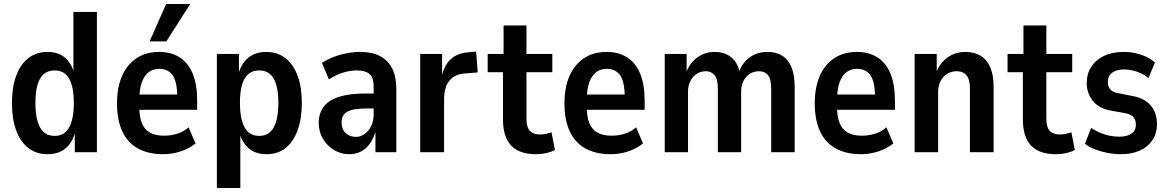

<svg xmlns="http://www.w3.org/2000/svg" viewBox="-20 -765 5868 965"><path d="M219 10Q162 10 122 -21.5Q82 -53 61 -110.5Q40 -168 40 -247Q40 -326 61 -383.5Q82 -441 122 -472.5Q162 -504 218 -504Q272 -504 305.5 -476Q339 -448 353 -396H349V-705H467V0H356V-101H358Q343 -46 308 -18Q273 10 219 10ZM255 -82Q304 -82 327.5 -124.5Q351 -167 351 -247Q351 -328 327.5 -369.5Q304 -411 255 -411Q205 -411 181.5 -370Q158 -329 158 -247Q158 -167 181.5 -124.5Q205 -82 255 -82Z M800 10Q726 10 674 -18.5Q622 -47 595 -104Q568 -161 568 -246Q568 -325 593 -382.5Q618 -440 665.5 -472Q713 -504 780 -504Q841 -504 884 -476Q927 -448 949 -393.5Q971 -339 971 -260V-213H664V-290H885L871 -272Q871 -354 848 -386.5Q825 -419 781 -419Q749 -419 727 -402Q705 -385 692.5 -350.5Q680 -316 680 -259V-229Q680 -177 693.5 -145Q707 -113 734.5 -98Q762 -83 805 -83Q837 -83 869.5 -92.5Q902 -102 928 -125L963 -44Q927 -16 885 -3Q843 10 800 10ZM732 -557 815 -745H936L816 -557Z M1070 180V-494H1181V-393H1178Q1194 -448 1229.5 -476Q1265 -504 1318 -504Q1375 -504 1415 -472.5Q1455 -441 1476 -384Q1497 -327 1497 -247Q1497 -169 1476 -111Q1455 -53 1416 -21.5Q1377 10 1319 10Q1266 10 1232 -18Q1198 -46 1183 -98H1188V180ZM1283 -82Q1332 -82 1355.5 -124.5Q1379 -167 1379 -248Q1379 -329 1355.5 -370Q1332 -411 1283 -411Q1233 -411 1209.5 -370Q1186 -329 1186 -248Q1186 -167 1209.5 -124.5Q1233 -82 1283 -82Z M1734 10Q1693 10 1658 -11.5Q1623 -33 1602.5 -68.5Q1582 -104 1582 -147Q1582 -197 1608 -230Q1634 -263 1686 -279Q1738 -295 1817 -295H1872V-220H1833Q1795 -220 1769.5 -216.5Q1744 -213 1728 -205Q1712 -197 1704.5 -183Q1697 -169 1697 -148Q1697 -115 1717.5 -96Q1738 -77 1769 -77Q1792 -77 1812.5 -91.5Q1833 -106 1845.5 -131.5Q1858 -157 1858 -190V-330Q1858 -374 1837.5 -392.5Q1817 -411 1773 -411Q1741 -411 1705.5 -400.5Q1670 -390 1633 -366L1598 -449Q1626 -467 1657.5 -479Q1689 -491 1723.5 -497.5Q1758 -504 1792 -504Q1850 -504 1890 -483Q1930 -462 1951 -421Q1972 -380 1972 -317V0H1867V-102Q1857 -68 1838.5 -42.5Q1820 -17 1794.5 -3.5Q1769 10 1734 10Z M2092 0V-494H2202V-381H2200Q2212 -435 2244 -466Q2276 -497 2331 -502L2373 -506L2381 -401L2308 -395Q2263 -390 2237.5 -358Q2212 -326 2212 -266V0Z M2674 10Q2590 10 2549 -33.5Q2508 -77 2508 -165V-402H2431V-494H2511V-637H2626V-494H2756V-402H2626V-170Q2626 -125 2643.5 -107Q2661 -89 2695 -89Q2709 -89 2724.5 -92.5Q2740 -96 2752 -100L2769 -11Q2750 -1 2725.5 4.5Q2701 10 2674 10Z M3049 10Q2975 10 2923 -18.5Q2871 -47 2844 -104Q2817 -161 2817 -246Q2817 -325 2842 -382.5Q2867 -440 2914.5 -472Q2962 -504 3029 -504Q3090 -504 3133 -476Q3176 -448 3198 -393.5Q3220 -339 3220 -260V-213H2913V-290H3134L3120 -272Q3120 -354 3097 -386.5Q3074 -419 3030 -419Q2998 -419 2976 -402Q2954 -385 2941.5 -350.5Q2929 -316 2929 -259V-229Q2929 -177 2942.5 -145Q2956 -113 2983.5 -98Q3011 -83 3054 -83Q3086 -83 3118.5 -92.5Q3151 -102 3177 -125L3212 -44Q3176 -16 3134 -3Q3092 10 3049 10Z M3321 0V-494H3431V-401H3429Q3440 -431 3460 -454Q3480 -477 3508.5 -490.5Q3537 -504 3572 -504Q3621 -504 3653.5 -478.5Q3686 -453 3697 -405H3695Q3710 -448 3747 -476Q3784 -504 3839 -504Q3881 -504 3911.5 -485Q3942 -466 3958 -427Q3974 -388 3974 -327V0H3856V-317Q3856 -368 3840 -387.5Q3824 -407 3795 -407Q3770 -407 3749.5 -394.5Q3729 -382 3717 -359Q3705 -336 3705 -305V0H3588V-317Q3588 -368 3571 -387.5Q3554 -407 3528 -407Q3502 -407 3482 -394Q3462 -381 3450 -358Q3438 -335 3438 -306V0Z M4307 10Q4233 10 4181 -18.5Q4129 -47 4102 -104Q4075 -161 4075 -246Q4075 -325 4100 -382.5Q4125 -440 4172.5 -472Q4220 -504 4287 -504Q4348 -504 4391 -476Q4434 -448 4456 -393.5Q4478 -339 4478 -260V-213H4171V-290H4392L4378 -272Q4378 -354 4355 -386.5Q4332 -419 4288 -419Q4256 -419 4234 -402Q4212 -385 4199.5 -350.5Q4187 -316 4187 -259V-229Q4187 -177 4200.5 -145Q4214 -113 4241.5 -98Q4269 -83 4312 -83Q4344 -83 4376.5 -92.5Q4409 -102 4435 -125L4470 -44Q4434 -16 4392 -3Q4350 10 4307 10Z M4577 0V-494H4688V-402H4686Q4703 -447 4741.5 -475.5Q4780 -504 4832 -504Q4877 -504 4908.5 -485Q4940 -466 4957 -427Q4974 -388 4974 -327V0H4855V-318Q4855 -351 4847 -370.5Q4839 -390 4824 -398.5Q4809 -407 4788 -407Q4763 -407 4741.5 -394.5Q4720 -382 4707.5 -358Q4695 -334 4695 -303V0Z M5287 10Q5203 10 5162 -33.5Q5121 -77 5121 -165V-402H5044V-494H5124V-637H5239V-494H5369V-402H5239V-170Q5239 -125 5256.5 -107Q5274 -89 5308 -89Q5322 -89 5337.5 -92.5Q5353 -96 5365 -100L5382 -11Q5363 -1 5338.5 4.5Q5314 10 5287 10Z M5614 10Q5578 10 5544 3Q5510 -4 5481.5 -15Q5453 -26 5433 -43L5464 -122Q5487 -107 5511 -97Q5535 -87 5558.5 -82.5Q5582 -78 5604 -78Q5644 -78 5666.5 -93Q5689 -108 5689 -138Q5689 -164 5675 -178Q5661 -192 5631 -197L5564 -209Q5505 -219 5473.5 -257Q5442 -295 5442 -348Q5442 -394 5464.5 -429Q5487 -464 5528.5 -484Q5570 -504 5628 -504Q5659 -504 5688 -497.5Q5717 -491 5742 -479Q5767 -467 5785 -451L5752 -372Q5736 -387 5715 -396.5Q5694 -406 5672 -411Q5650 -416 5629 -416Q5593 -416 5570.5 -400Q5548 -384 5548 -353Q5548 -329 5561.5 -314.5Q5575 -300 5604 -296L5669 -283Q5733 -272 5764 -234.5Q5795 -197 5795 -141Q5795 -95 5772.5 -61Q5750 -27 5709.5 -8.5Q5669 10 5614 10Z"/></svg>

Font: Nunito Sans 10pt Condensed
Style: Bold
Weight: 700
Width: 3
Designer: Vernon Adams
Foundry: Vernon Adams
Version: Version 3.101;gftools[0.9.27]